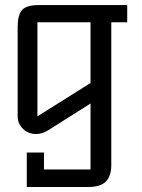

<svg xmlns="http://www.w3.org/2000/svg" viewBox="-20 -520 563 759"><path d="M49.8 -61V-412.1Q49.8 -460.9 67.1 -480.5Q84.5 -500 134.8 -500H482.9V-432.1H419.9V132.8Q419.9 176.3 398.4 197.8Q377 219.2 328.1 219.2H85.9V83H153.8V149.9H337.9V-110.8L167 -2.9Q145 9.8 122.1 9.8Q91.8 9.8 70.8 -10.7Q49.8 -31.2 49.8 -61ZM127.9 -60.1 337.9 -191.9V-432.1H127.9Z"/></svg>

Font: Kelly Slab
Style: Regular
Weight: 400
Designer: Denis Masharov
Foundry: Denis Masharov
Version: Version 1.001